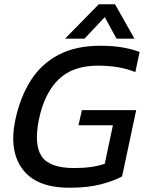

<svg xmlns="http://www.w3.org/2000/svg" viewBox="-20 -868 682 898"><path d="M284 -687 442 -848H518L609 -687H525L470 -788L375 -687ZM304 10Q151 10 86 -76Q21 -162 52 -309Q75 -415 124.5 -492.5Q174 -570 254.5 -612Q335 -654 449 -654Q506 -654 550.5 -646.5Q595 -639 633 -625L613 -531Q538 -561 438 -561Q320 -561 253.5 -496Q187 -431 162 -309Q138 -191 175 -136.5Q212 -82 327 -82Q413 -82 470 -102L508 -282H347L363 -353H617L551 -43Q515 -23 454 -6.5Q393 10 304 10Z"/></svg>

Font: Kanit
Style: Italic
Weight: 400
Italic angle: -12°
Designer: Katatrad Team
Foundry: CadsonDemak
Version: Version 2.000; ttfautohint (v1.8.3)